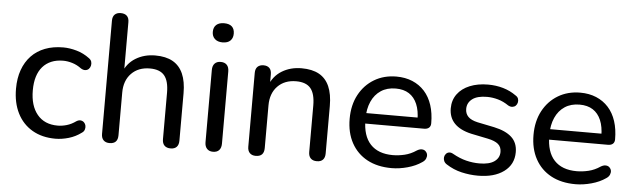

<svg xmlns="http://www.w3.org/2000/svg" viewBox="-47 -880 3490 1058"><g transform="rotate(5 1698.5 -351.5)"><path d="M284 9Q210 9 156 -22.5Q102 -54 73 -111.5Q44 -169 44 -247Q44 -305 60.5 -351Q77 -397 108 -429.5Q139 -462 183.5 -479Q228 -496 284 -496Q319 -496 358 -485Q397 -474 430 -449Q441 -441 444 -430.5Q447 -420 444.5 -409Q442 -398 434.5 -390.5Q427 -383 415.5 -382Q404 -381 391 -389Q367 -407 340.5 -415Q314 -423 290 -423Q253 -423 224.5 -411Q196 -399 176.5 -376.5Q157 -354 147 -321.5Q137 -289 137 -246Q137 -161 177 -112.5Q217 -64 290 -64Q314 -64 340 -71.5Q366 -79 391 -97Q404 -105 415 -103.5Q426 -102 433.5 -94.5Q441 -87 443 -76.5Q445 -66 441.5 -55Q438 -44 427 -37Q395 -13 357 -2Q319 9 284 9Z M583 7Q562 7 550 -5Q538 -17 538 -40V-666Q538 -689 550 -700.5Q562 -712 583 -712Q605 -712 617 -700.5Q629 -689 629 -666V-381H616Q637 -438 684.5 -467Q732 -496 793 -496Q852 -496 890 -474.5Q928 -453 947 -410Q966 -367 966 -302V-40Q966 -17 954.5 -5Q943 7 921 7Q899 7 887 -5Q875 -17 875 -40V-297Q875 -362 850 -392Q825 -422 770 -422Q706 -422 667.5 -382.5Q629 -343 629 -276V-40Q629 7 583 7Z M1155 5Q1134 5 1122 -8Q1110 -21 1110 -44V-443Q1110 -467 1122 -479.5Q1134 -492 1155 -492Q1177 -492 1189 -479.5Q1201 -467 1201 -443V-44Q1201 -21 1189.5 -8Q1178 5 1155 5ZM1155 -600Q1128 -600 1112.5 -614.5Q1097 -629 1097 -653Q1097 -679 1112.5 -692.5Q1128 -706 1155 -706Q1184 -706 1198.5 -692.5Q1213 -679 1213 -653Q1213 -629 1198.5 -614.5Q1184 -600 1155 -600Z M1392 7Q1371 7 1359 -5Q1347 -17 1347 -40V-448Q1347 -471 1359 -482.5Q1371 -494 1392 -494Q1413 -494 1424.5 -482.5Q1436 -471 1436 -448V-366L1425 -381Q1446 -438 1493.5 -467Q1541 -496 1602 -496Q1661 -496 1699 -475Q1737 -454 1756 -411Q1775 -368 1775 -302V-40Q1775 -17 1763.5 -5Q1752 7 1730 7Q1708 7 1696 -5Q1684 -17 1684 -40V-297Q1684 -362 1659 -392Q1634 -422 1579 -422Q1515 -422 1476.5 -382.5Q1438 -343 1438 -276V-40Q1438 7 1392 7Z M2144 9Q2065 9 2008.5 -21.5Q1952 -52 1921 -108.5Q1890 -165 1890 -242Q1890 -318 1920.5 -375Q1951 -432 2004.5 -464Q2058 -496 2127 -496Q2176 -496 2215.5 -479.5Q2255 -463 2283 -432Q2311 -401 2325.5 -356.5Q2340 -312 2340 -256Q2340 -240 2330.5 -231.5Q2321 -223 2303 -223H1961V-281H2280L2263 -267Q2263 -319 2247.5 -355.5Q2232 -392 2202.5 -411Q2173 -430 2129 -430Q2081 -430 2047 -407.5Q2013 -385 1995 -344.5Q1977 -304 1977 -251V-245Q1977 -155 2020 -109Q2063 -63 2144 -63Q2176 -63 2209.5 -71Q2243 -79 2274 -100Q2289 -109 2301.5 -108.5Q2314 -108 2322 -100.5Q2330 -93 2332 -82.5Q2334 -72 2329 -60Q2324 -48 2310 -39Q2277 -16 2231.5 -3.5Q2186 9 2144 9Z M2621 9Q2576 9 2530.5 -1.5Q2485 -12 2445 -38Q2434 -45 2429.5 -55.5Q2425 -66 2426.5 -76.5Q2428 -87 2435 -95Q2442 -103 2452.5 -104.5Q2463 -106 2475 -99Q2514 -77 2550.5 -68Q2587 -59 2623 -59Q2678 -59 2706 -79Q2734 -99 2734 -132Q2734 -160 2715.5 -175.5Q2697 -191 2658 -199L2565 -218Q2503 -232 2471.5 -264.5Q2440 -297 2440 -348Q2440 -393 2464.5 -426.5Q2489 -460 2533 -478Q2577 -496 2634 -496Q2678 -496 2717.5 -484.5Q2757 -473 2789 -450Q2801 -443 2804.5 -432.5Q2808 -422 2805.5 -411.5Q2803 -401 2796 -394Q2789 -387 2778 -385.5Q2767 -384 2754 -391Q2725 -411 2694.5 -419.5Q2664 -428 2634 -428Q2580 -428 2552.5 -407Q2525 -386 2525 -352Q2525 -326 2541.5 -309Q2558 -292 2594 -284L2687 -265Q2752 -251 2785 -220.5Q2818 -190 2818 -138Q2818 -70 2764.5 -30.5Q2711 9 2621 9Z M3161 9Q3082 9 3025.5 -21.5Q2969 -52 2938 -108.5Q2907 -165 2907 -242Q2907 -318 2937.5 -375Q2968 -432 3021.5 -464Q3075 -496 3144 -496Q3193 -496 3232.5 -479.5Q3272 -463 3300 -432Q3328 -401 3342.5 -356.5Q3357 -312 3357 -256Q3357 -240 3347.5 -231.5Q3338 -223 3320 -223H2978V-281H3297L3280 -267Q3280 -319 3264.5 -355.5Q3249 -392 3219.5 -411Q3190 -430 3146 -430Q3098 -430 3064 -407.5Q3030 -385 3012 -344.5Q2994 -304 2994 -251V-245Q2994 -155 3037 -109Q3080 -63 3161 -63Q3193 -63 3226.5 -71Q3260 -79 3291 -100Q3306 -109 3318.5 -108.5Q3331 -108 3339 -100.5Q3347 -93 3349 -82.5Q3351 -72 3346 -60Q3341 -48 3327 -39Q3294 -16 3248.5 -3.5Q3203 9 3161 9Z"/></g></svg>

Font: Nunito Medium
Style: Regular
Weight: 500
Designer: Vernon Adams
Foundry: Vernon Adams
Version: Version 3.601